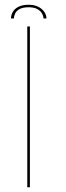

<svg xmlns="http://www.w3.org/2000/svg" viewBox="-20 -786 277 806"><path d="M94.5 0H105.5V-675H94.5ZM100.5 -766Q74.5 -766 58 -757.8Q41.5 -749.5 33.8 -736Q26 -722.5 26 -708.5H38.5Q38.5 -719 43.8 -729.8Q49 -740.5 62.5 -748Q76 -755.5 100.5 -755.5Q123 -755.5 136.5 -748Q150 -740.5 156.2 -729.5Q162.5 -718.5 162.5 -708.5H175Q175 -722.5 166 -736Q157 -749.5 140.2 -757.8Q123.5 -766 100.5 -766Z"/></svg>

Font: Anybody SemiExpanded Thin
Style: Regular
Weight: 250
Width: 6
Version: Version 1.113;gftools[0.9.25]